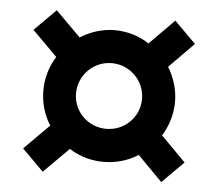

<svg xmlns="http://www.w3.org/2000/svg" viewBox="-43 -568 677 597"><g transform="rotate(5 296.0 -269.0)"><path d="M111 -17 189 -95C222 -74 259 -64 296 -64C336 -64 373 -75 404 -95L481 -17L548 -84L471 -162C490 -193 502 -229 502 -269C502 -308 490 -345 471 -376L548 -454L481 -521L404 -443C372 -464 335 -475 296 -475C258 -475 221 -463 189 -443L111 -521L44 -454L122 -376C102 -345 91 -308 91 -269C91 -230 102 -193 122 -162L44 -84ZM193 -269C193 -326 239 -372 296 -372C353 -372 399 -326 399 -269C399 -212 353 -167 296 -167C239 -167 193 -212 193 -269Z"/></g></svg>

Font: Mluvka SemiBold
Style: Regular
Weight: 600
Designer: Modified by Jiří Krblich, Original typeface by Gumpita Rahayu
Foundry: Gumpita Rahayu & Jiří Krblich
Version: Version 2.000;Glyphs 3.1.1 (3134)